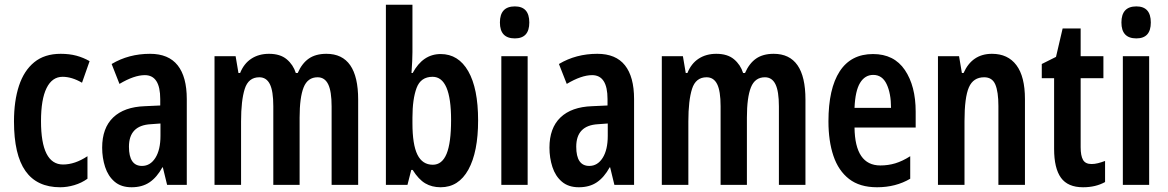

<svg xmlns="http://www.w3.org/2000/svg" viewBox="-20 -780 4929 810"><path d="M234 10Q136 10 87.5 -58.5Q39 -127 39 -268Q39 -354 60 -418Q81 -482 124.5 -517.5Q168 -553 236 -553Q273 -553 302.5 -545Q332 -537 358 -522L326 -431Q283 -456 244 -456Q200 -456 176.5 -408.5Q153 -361 153 -269Q153 -86 246 -86Q296 -86 349 -121V-26Q324 -8 293.5 1Q263 10 234 10Z M613 -553Q691 -553 729.5 -504.5Q768 -456 768 -362V0H685L667 -74H665Q642 -32 611 -11Q580 10 535 10Q491 10 463.5 -13.5Q436 -37 423.5 -75.5Q411 -114 411 -157Q411 -240 457.5 -284.5Q504 -329 591 -332L656 -335V-362Q656 -463 591 -463Q546 -463 484 -426L451 -510Q523 -553 613 -553ZM616 -256Q524 -251 524 -161Q524 -80 579 -80Q614 -80 635.5 -114Q657 -148 657 -207V-259Z M1357 -553Q1491 -553 1491 -360V0H1379V-331Q1379 -395 1364.5 -424.5Q1350 -454 1320 -454Q1278 -454 1261 -411.5Q1244 -369 1244 -284V0H1133V-332Q1133 -396 1118.5 -425Q1104 -454 1074 -454Q1028 -454 1012.5 -405Q997 -356 997 -268V0H885V-543H974L986 -472H993Q1009 -512 1040.5 -532.5Q1072 -553 1115 -553Q1162 -553 1189.5 -530Q1217 -507 1228 -472H1236Q1254 -513 1283 -533Q1312 -553 1357 -553Z M1720 -560Q1720 -544 1719 -522Q1718 -500 1716 -472H1721Q1764 -552 1839 -552Q1914 -552 1955.5 -479.5Q1997 -407 1997 -272Q1997 -139 1956 -64.5Q1915 10 1839 10Q1802 10 1774 -6.5Q1746 -23 1721 -63H1715L1699 0H1608V-760H1720ZM1805 -456Q1755 -456 1737.5 -409Q1720 -362 1720 -284V-260Q1720 -170 1741 -127.5Q1762 -85 1806 -85Q1845 -85 1864 -131Q1883 -177 1883 -274Q1883 -456 1805 -456Z M2152 -753Q2213 -753 2213 -685Q2213 -618 2152 -618Q2089 -618 2089 -685Q2089 -753 2152 -753ZM2206 -543V0H2095V-543Z M2500 -553Q2578 -553 2616.5 -504.5Q2655 -456 2655 -362V0H2572L2554 -74H2552Q2529 -32 2498 -11Q2467 10 2422 10Q2378 10 2350.5 -13.5Q2323 -37 2310.5 -75.5Q2298 -114 2298 -157Q2298 -240 2344.5 -284.5Q2391 -329 2478 -332L2543 -335V-362Q2543 -463 2478 -463Q2433 -463 2371 -426L2338 -510Q2410 -553 2500 -553ZM2503 -256Q2411 -251 2411 -161Q2411 -80 2466 -80Q2501 -80 2522.5 -114Q2544 -148 2544 -207V-259Z M3244 -553Q3378 -553 3378 -360V0H3266V-331Q3266 -395 3251.5 -424.5Q3237 -454 3207 -454Q3165 -454 3148 -411.5Q3131 -369 3131 -284V0H3020V-332Q3020 -396 3005.5 -425Q2991 -454 2961 -454Q2915 -454 2899.5 -405Q2884 -356 2884 -268V0H2772V-543H2861L2873 -472H2880Q2896 -512 2927.5 -532.5Q2959 -553 3002 -553Q3049 -553 3076.5 -530Q3104 -507 3115 -472H3123Q3141 -513 3170 -533Q3199 -553 3244 -553Z M3663 -552Q3752 -552 3797.5 -484.5Q3843 -417 3843 -309V-242H3585Q3587 -82 3694 -82Q3727 -82 3757 -91Q3787 -100 3820 -121V-26Q3759 10 3680 10Q3607 10 3562 -25Q3517 -60 3496 -122.5Q3475 -185 3475 -268Q3475 -406 3522.5 -479Q3570 -552 3663 -552ZM3664 -464Q3629 -464 3608.5 -430.5Q3588 -397 3585 -325H3739Q3739 -386 3720.5 -425Q3702 -464 3664 -464Z M4165 -553Q4232 -553 4268 -505Q4304 -457 4304 -362V0H4192V-333Q4192 -393 4179 -423.5Q4166 -454 4132 -454Q4086 -454 4067.5 -411.5Q4049 -369 4049 -269V0H3937V-543H4026L4038 -472H4045Q4081 -553 4165 -553Z M4585 -88Q4598 -88 4612 -91.5Q4626 -95 4642 -101V-12Q4622 -1 4599 4.5Q4576 10 4549 10Q4485 10 4456 -30Q4427 -70 4427 -152V-450H4375V-510L4435 -540L4463 -660H4539V-543H4635V-450H4539V-159Q4539 -123 4549 -105.5Q4559 -88 4585 -88Z M4774 -753Q4835 -753 4835 -685Q4835 -618 4774 -618Q4711 -618 4711 -685Q4711 -753 4774 -753ZM4828 -543V0H4717V-543Z"/></svg>

Font: Noto Sans Lao UI ExtCond SemBd
Style: Regular
Weight: 600
Width: 2
Designer: Monotype Design Team
Foundry: Monotype Imaging Inc.
Version: Version 2.000; ttfautohint (v1.8.4.7-5d5b)